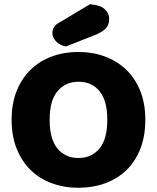

<svg xmlns="http://www.w3.org/2000/svg" viewBox="-20 -871 743 909"><path d="M35 -304Q35 -382 59.5 -442Q84 -502 126.5 -542.5Q169 -583 226.5 -604Q284 -625 351 -625Q418 -625 475.5 -604Q533 -583 576 -542.5Q619 -502 643.5 -442Q668 -382 668 -304Q668 -226 644 -165.5Q620 -105 577.5 -64.5Q535 -24 477 -3Q419 18 351 18Q283 18 225 -3.5Q167 -25 125 -66Q83 -107 59 -167Q35 -227 35 -304ZM215 -304Q215 -213 252 -168Q289 -123 351 -123Q414 -123 451 -168Q488 -213 488 -304Q488 -394 451.5 -439Q415 -484 352 -484Q290 -484 252.5 -439.5Q215 -395 215 -304ZM406 -851Q455 -847 476 -827.5Q497 -808 497 -782Q497 -753 480.5 -736Q464 -719 429 -705L292 -651Q263 -657 245.5 -675Q228 -693 228 -715Q228 -729 235.5 -742Q243 -755 259 -763Z"/></svg>

Font: Baloo Tamma
Style: Regular
Weight: 400
Designer: Divya Kowshik and Ek Type
Foundry: Ek Type
Version: Version 1.007;PS 1.000;hotconv 1.0.88;makeotf.lib2.5.647800